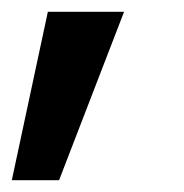

<svg xmlns="http://www.w3.org/2000/svg" viewBox="-82 -145 312 325"><path d="M-62 160 -1 -125H128L18 160Z"/></svg>

Font: Radio Canada Big Medium
Style: Italic
Weight: 500
Italic angle: -12°
Designer: Étienne Aubert Bonn
Foundry: Coppers and Brasses
Version: Version 1.001